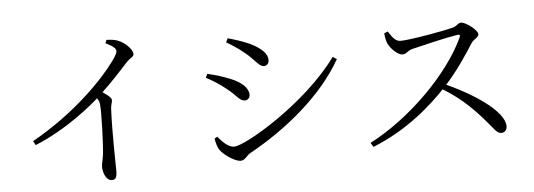

<svg xmlns="http://www.w3.org/2000/svg" viewBox="-51 -915 3072 1105"><g transform="rotate(-5 1485.0 -362.0)"><path d="M122.1 -221 135.3 -196.9C323 -274.4 468.1 -396 523.1 -446C599.4 -517.2 655.4 -579.3 695.6 -623.5C723.4 -653.7 741.1 -652.1 741.1 -671.3C741.1 -697.3 696.8 -741.1 658.3 -754.4C636.8 -762.8 615.6 -763.8 593.5 -764.7L585.5 -746.3C628.5 -724.9 645.1 -711.3 645.1 -695.3C645.1 -686.6 636.9 -669.9 618.3 -643.7C547.8 -545 374.8 -362.2 122.1 -221ZM553.9 41.6C575.2 41.6 584.2 30.1 584.2 -7C584.2 -66.7 579.1 -219.9 585.5 -365.5C586.5 -390.2 594.7 -403.8 594.7 -416.7C594.7 -434.1 560.3 -456 525.4 -479.4L494.9 -453.3C518 -427.1 524.2 -414.6 525 -389.6C528.2 -345.4 523.6 -178.5 516 -109.5C512 -76.7 504.4 -57.3 504.4 -38.8C504.4 -5.9 521.1 41.6 553.9 41.6Z M1302.1 -4.1C1328.3 -4.1 1338.6 -29.8 1358.6 -42C1579.5 -163.7 1791.2 -338.7 1904.8 -538.9L1881.9 -553.7C1701.8 -304.1 1339.5 -88.5 1271.6 -88.5C1238.3 -88.5 1207.3 -121.8 1179.8 -154L1163.8 -144.8C1165.4 -130 1174 -94.4 1185.9 -77.8C1207.8 -46.3 1270.5 -4.1 1302.1 -4.1ZM1356.7 -347.9C1375.8 -347.9 1386.4 -363.2 1386.4 -378.8C1386.4 -417 1348.8 -452.7 1287.6 -477.6C1242.4 -496.2 1204.6 -507.3 1154.4 -519.7L1144.1 -497.6C1185.7 -476.1 1220.5 -453.4 1258.4 -423.1C1309.8 -384.1 1326 -347.9 1356.7 -347.9ZM1483.5 -535.5C1501.5 -535.5 1512.7 -550.1 1512.7 -567.9C1512.7 -603.2 1483 -635.6 1415.3 -669.5C1372.2 -688.4 1326.6 -702.8 1289.2 -713.2L1278.1 -690.3C1306.6 -674.7 1349.1 -646.9 1383 -618.1C1436 -575 1455.5 -535.5 1483.5 -535.5Z M2055.8 -41.5 2070.6 -17.2C2271.2 -97.1 2417 -227.1 2509.4 -326.8C2587.1 -410.2 2650.4 -508.2 2685.4 -563.5C2698 -584.1 2728.5 -592 2728.5 -611.6C2728.5 -633.8 2663.2 -685.9 2633.2 -685.9C2618.6 -685.9 2606.5 -666.7 2585.9 -661.5C2530.8 -646.7 2333.6 -611.6 2278.7 -611.6C2245.5 -611.6 2227 -647.6 2210.4 -671.5L2189.3 -663.1C2191.1 -635.4 2197.4 -613.9 2202.8 -601.5C2214.8 -576.1 2254.7 -532.8 2283.8 -532.8C2307.7 -532.8 2311.7 -551.1 2343.3 -559.4C2397.6 -572.8 2537 -606.5 2608.4 -617.6C2619.4 -619.2 2625.4 -616.5 2620.2 -603.7C2527 -399.3 2291 -163.5 2055.8 -41.5ZM2810.5 -33.2C2833.2 -33.2 2844 -50.1 2844 -69.5C2844 -157.2 2665.2 -274.5 2496.8 -346.8L2477.3 -323.3C2576.4 -266.8 2644.6 -204.7 2715.8 -124.6C2769 -65.3 2783.4 -33.2 2810.5 -33.2Z"/></g></svg>

Font: Source Han Serif TW VF
Style: Regular
Weight: 250
Designer: Ryoko NISHIZUKA 西塚涼子 (kana & ideographs); Frank Grießhammer (Latin, Greek & Cyrillic); Wenlong ZHANG 张文龙 (bopomofo); San
Foundry: Adobe
Version: Version 2.002;hotconv 1.1.0;makeotfexe 2.6.0